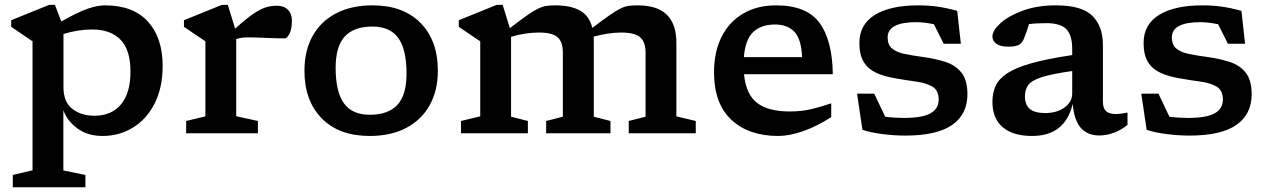

<svg xmlns="http://www.w3.org/2000/svg" viewBox="-20 -547 5206 788"><path d="M330.5 171V221.5H32.5V171L113.5 152V-377.5Q104 -384 78.8 -401Q53.5 -418 26 -437V-464L181.5 -527H205.5L231.5 -459Q302 -498.5 341.5 -511.8Q381 -525 411 -525Q526.5 -525 587 -458.5Q647.5 -392 647.5 -277Q647.5 -186.5 614.5 -122Q581.5 -57.5 525.5 -23.2Q469.5 11 400.5 11Q340.5 11 298.2 -19.5Q256 -50 240 -95V152.5ZM515.5 -253Q515.5 -342.5 474.5 -384.2Q433.5 -426 358.5 -426Q300.5 -426 240.5 -407.5V-188.5Q240.5 -128.5 276.8 -100.2Q313 -72 368 -72Q437.5 -72 476.5 -118.5Q515.5 -165 515.5 -253Z M1116.5 -523.5Q1145 -523.5 1161.5 -507.2Q1178 -491 1178 -462Q1178 -428 1168.2 -408.8Q1158.5 -389.5 1149 -389.5Q1109 -389.5 1071.2 -391.5Q1033.5 -393.5 995.5 -393.5Q982.5 -393.5 971.8 -392Q961 -390.5 949.5 -386.5V-70L1038.5 -50.5V0H744V-50.5L823 -69.5V-377.5Q813 -384 788 -401Q763 -418 735 -437V-464L890.5 -527H915L945 -429.5Q989.5 -469.5 1019 -489.8Q1048.5 -510 1070.8 -516.8Q1093 -523.5 1116.5 -523.5Z M1497.5 11Q1371.5 11 1300.5 -61.2Q1229.5 -133.5 1229.5 -256.5Q1229.5 -339 1263 -399.2Q1296.5 -459.5 1359.2 -492.2Q1422 -525 1509 -525Q1635 -525 1706 -452.8Q1777 -380.5 1777 -257.5Q1777 -175 1743.2 -114.8Q1709.5 -54.5 1646.8 -21.8Q1584 11 1497.5 11ZM1498 -76Q1573 -76 1610.8 -116.5Q1648.5 -157 1648.5 -245.5Q1648.5 -343 1615 -390.5Q1581.5 -438 1508 -438Q1433 -438 1395.2 -397.5Q1357.5 -357 1357.5 -268.5Q1357.5 -171 1391.2 -123.5Q1425 -76 1498 -76Z M2417 -376.5V-68L2485.5 -50.5V0H2221.5V-50.5L2290 -68V-332.5Q2290 -375.5 2268 -394.5Q2246 -413.5 2192 -413.5Q2164 -413.5 2134 -408.8Q2104 -404 2077.5 -396V-68L2146.5 -50.5V0H1872V-50.5L1951 -69.5V-377.5Q1942.5 -383 1919.8 -398.2Q1897 -413.5 1863 -437V-464L2018.5 -527H2043L2072.5 -431.5Q2115.5 -464.5 2142.5 -483.5Q2169.5 -502.5 2187.5 -511.2Q2205.5 -520 2221.2 -522.5Q2237 -525 2258 -525Q2323.5 -525 2361.2 -503.2Q2399 -481.5 2411 -432.5Q2454 -465 2480.8 -483.8Q2507.5 -502.5 2525.5 -511.5Q2543.5 -520.5 2559.2 -522.8Q2575 -525 2596 -525Q2678.5 -525 2717.2 -486.2Q2756 -447.5 2756 -371.5V-69.5L2835.5 -50.5V0H2560.5V-50.5L2629.5 -68V-332Q2629.5 -375 2607 -394.2Q2584.5 -413.5 2530 -413.5Q2502 -413.5 2472.2 -408.8Q2442.5 -404 2416.5 -396.5Q2417 -387 2417 -376.5Z M3165.5 -525Q3290 -525 3343 -453.8Q3396 -382.5 3398 -242.5H3033.5Q3041.5 -160 3087 -124.8Q3132.5 -89.5 3221.5 -89.5Q3271.5 -89.5 3313.5 -100Q3355.5 -110.5 3391.5 -123V-66.5Q3334 -29 3277 -9Q3220 11 3174.5 11Q3052 11 2981.2 -55.8Q2910.5 -122.5 2910.5 -249.5Q2910.5 -334 2941.5 -395.8Q2972.5 -457.5 3029.8 -491.2Q3087 -525 3165.5 -525ZM3161 -446.5Q3104 -446.5 3071.2 -415.5Q3038.5 -384.5 3033 -312.5H3272Q3268.5 -388 3239.8 -417.2Q3211 -446.5 3161 -446.5Z M3748.5 -525Q3790 -525 3827.5 -519.8Q3865 -514.5 3908.5 -502.5L3923.5 -367.5H3853L3813 -447.5Q3772.5 -456 3740.5 -456Q3623 -456 3623 -393.5Q3623 -363 3641.2 -347.8Q3659.5 -332.5 3693.2 -325.5Q3727 -318.5 3773 -312.5Q3818.5 -306 3859.2 -293.2Q3900 -280.5 3925.2 -249.8Q3950.5 -219 3950.5 -160Q3950.5 -78 3887.8 -34.2Q3825 9.5 3695 9.5Q3650.5 9.5 3601 3.2Q3551.5 -3 3519.5 -14.5L3497.5 -162.5H3568L3613 -68Q3632 -65.5 3652 -64.2Q3672 -63 3690 -63Q3764.5 -63 3798.5 -81.8Q3832.5 -100.5 3832.5 -138.5Q3832.5 -176 3807 -191.2Q3781.5 -206.5 3741 -212Q3700.5 -217.5 3655 -225.5Q3609.5 -233 3576.2 -248.2Q3543 -263.5 3525 -292.5Q3507 -321.5 3507 -370.5Q3507 -446.5 3570.5 -485.8Q3634 -525 3748.5 -525Z M4492 9Q4443.5 9 4416 -22Q4388.5 -53 4382.5 -121Q4351.5 11 4216 11Q4137.5 11 4095.2 -25Q4053 -61 4053 -129Q4053 -165 4066 -194Q4079 -223 4113.5 -246Q4148 -269 4212.5 -287.2Q4277 -305.5 4380.5 -321V-346.5Q4380.5 -401.5 4357 -426.8Q4333.5 -452 4273.5 -452Q4252.5 -452 4235 -451Q4217.5 -450 4203 -448Q4194 -416 4182 -387.5Q4173.5 -367 4158.2 -361.2Q4143 -355.5 4118 -355.5Q4085.5 -355.5 4069.2 -367.5Q4053 -379.5 4053 -397Q4053 -421.5 4085.8 -451.5Q4118.5 -481.5 4177.2 -503.2Q4236 -525 4314 -525Q4420.5 -525 4463.5 -481.8Q4506.5 -438.5 4506.5 -363.5V-130.5Q4506.5 -102 4520 -90.5Q4533.5 -79 4559.5 -79Q4578.5 -79 4607.5 -85V-34.5Q4582 -13.5 4551.8 -2.2Q4521.5 9 4492 9ZM4186.5 -152.5Q4186.5 -117 4206.5 -100Q4226.5 -83 4270 -83Q4317 -83 4348.8 -105.8Q4380.5 -128.5 4380.5 -163.5V-255.5Q4295.5 -243.5 4254 -229.8Q4212.5 -216 4199.5 -197.2Q4186.5 -178.5 4186.5 -152.5Z M4915 -525Q4956.5 -525 4994 -519.8Q5031.5 -514.5 5075 -502.5L5090 -367.5H5019.5L4979.5 -447.5Q4939 -456 4907 -456Q4789.5 -456 4789.5 -393.5Q4789.5 -363 4807.8 -347.8Q4826 -332.5 4859.8 -325.5Q4893.5 -318.5 4939.5 -312.5Q4985 -306 5025.8 -293.2Q5066.5 -280.5 5091.8 -249.8Q5117 -219 5117 -160Q5117 -78 5054.2 -34.2Q4991.5 9.5 4861.5 9.5Q4817 9.5 4767.5 3.2Q4718 -3 4686 -14.5L4664 -162.5H4734.5L4779.5 -68Q4798.5 -65.5 4818.5 -64.2Q4838.5 -63 4856.5 -63Q4931 -63 4965 -81.8Q4999 -100.5 4999 -138.5Q4999 -176 4973.5 -191.2Q4948 -206.5 4907.5 -212Q4867 -217.5 4821.5 -225.5Q4776 -233 4742.8 -248.2Q4709.5 -263.5 4691.5 -292.5Q4673.5 -321.5 4673.5 -370.5Q4673.5 -446.5 4737 -485.8Q4800.5 -525 4915 -525Z"/></svg>

Font: Newsreader 6pt Medium
Style: Regular
Weight: 500
Designer: Hugues Gentile
Foundry: Production Type
Version: Version 1.003; ttfautohint (v1.8.3)